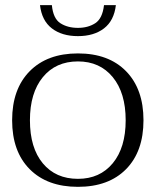

<svg xmlns="http://www.w3.org/2000/svg" viewBox="-20 -714 604 744"><path d="M135 -694H181Q186 -642 214 -624Q242 -606 282 -606Q321 -606 349 -624Q377 -642 383 -694H429Q422 -634 383 -604Q344 -574 282 -574Q220 -574 181 -604Q142 -634 135 -694ZM27 -248Q27 -369 95 -438Q163 -507 282 -507Q401 -507 468.5 -438Q536 -369 536 -248Q536 -127 468.5 -58.5Q401 10 282 10Q163 10 95 -58.5Q27 -127 27 -248ZM467 -248Q467 -354 417 -415Q367 -476 282 -476Q196 -476 146 -415Q96 -354 96 -248Q96 -141 146 -81Q196 -21 282 -21Q367 -21 417 -81.5Q467 -142 467 -248Z"/></svg>

Font: Trirong Light
Style: Regular
Weight: 300
Designer: Katatrad Team
Foundry: CadsonDemak
Version: Version 1.001